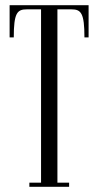

<svg xmlns="http://www.w3.org/2000/svg" viewBox="-20 -719 378 739"><path d="M93 0H246V-16H201V-683H255C292 -683 305 -669 305 -575H321V-699H17V-575H33C33 -669 46 -683 83 -683H138V-16H93Z"/></svg>

Font: Emberly
Style: Regular
Weight: 400
Designer: Rajesh Rajput
Foundry: Rajesh Rajput
Version: Version 1.000